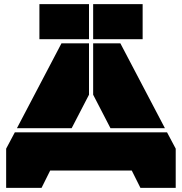

<svg xmlns="http://www.w3.org/2000/svg" viewBox="-20 -910 881 930"><path d="M411.1 -700.2V-451.2L327.1 -289.1H62L277.8 -700.2ZM9.8 0V-189.9L51.8 -269H789.1L831.1 -189.9V0H660.2L618.2 -84H223.1L181.2 0ZM170.9 -720.2V-890.1H411.1V-720.2ZM431.2 -451.2V-700.2H563L778.8 -289.1H515.1ZM431.2 -720.2V-890.1H670.9V-720.2Z"/></svg>

Font: Nastup Basic
Style: Regular
Weight: 400
Designer: Maksym Kobuzan
Foundry: Zakznak
Version: Version 1.020;FEAKit 1.0